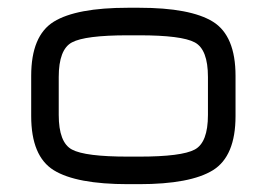

<svg xmlns="http://www.w3.org/2000/svg" viewBox="-20 -470 681 490"><path d="M335 0C422.2 0 485 -11.9 523.4 -35.6C561.8 -59.4 581.1 -105.5 581.1 -173.8V-276.4C581.1 -344.7 561.8 -390.8 523.4 -414.6C485 -438.3 422.2 -450.2 335 -450.2H306.6C218.8 -450.2 155.6 -438.3 117.2 -414.6C78.8 -390.8 59.6 -344.7 59.6 -276.4V-173.8C59.6 -105.5 78.8 -59.4 117.2 -35.6C155.6 -11.9 218.8 0 306.6 0ZM306.6 -70.3C233.7 -70.3 186 -76.3 163.6 -88.4C141.1 -100.4 129.9 -129.9 129.9 -176.8V-273.4C129.9 -320.3 141.1 -349.8 163.6 -361.8C186 -373.9 233.7 -379.9 306.6 -379.9H335C407.2 -379.9 454.6 -373.9 477.1 -361.8C499.5 -349.8 510.7 -320.3 510.7 -273.4V-176.8C510.7 -129.9 499.5 -100.4 477.1 -88.4C454.6 -76.3 407.2 -70.3 335 -70.3Z"/></svg>

Font: Jura
Style: DemiBold
Weight: 600
Version: Version 2.5.1